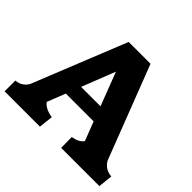

<svg xmlns="http://www.w3.org/2000/svg" viewBox="-174 -962 1174 1174"><g transform="rotate(45 413.0 -375.0)"><path d="M272 -255 225.5 -136.5Q236.5 -120.5 258.8 -108.8Q281 -97 313.5 -92.5L303 0H-2.5V-93Q26.5 -95 47.2 -109.8Q68 -124.5 78 -146L320.5 -750H509.5L741.5 -148.5Q750 -129.5 771 -113Q792 -96.5 827 -93L817 0H486.5L485.5 -92.5Q516 -98.5 532.8 -107.8Q549.5 -117 560 -132L512.5 -255ZM477 -350 394 -566.5 309 -350Z"/></g></svg>

Font: TMT Limkin
Style: Regular
Weight: 400
Designer: Gabriel Drozdov
Version: Version 1.000;Glyphs 3.1.2 (3151)